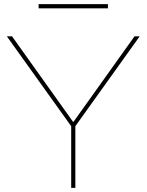

<svg xmlns="http://www.w3.org/2000/svg" viewBox="-20 -905 706 925"><path d="M323 0V-297L13 -730H38L332 -318H334L628 -730H653L343 -297V0ZM166 -865V-885H500V-865Z"/></svg>

Font: M PLUS 2 Thin
Style: Regular
Weight: 100
Designer: Coji Morishita
Foundry: UNDERFOREST DESIGN
Version: Version 1.001